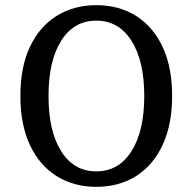

<svg xmlns="http://www.w3.org/2000/svg" viewBox="-20 -713 746 744"><path d="M353 11Q266 11 199.5 -30.5Q133 -72 96 -151Q59 -230 59 -341Q59 -453 96 -531.5Q133 -610 199.5 -651.5Q266 -693 353 -693Q441 -693 507 -651.5Q573 -610 610 -531.5Q647 -453 647 -341Q647 -230 610 -151Q573 -72 507 -30.5Q441 11 353 11ZM353 -49Q440 -49 489.5 -127Q539 -205 539 -341Q539 -477 489.5 -555Q440 -633 353 -633Q266 -633 217 -555Q168 -477 168 -341Q168 -205 217 -127Q266 -49 353 -49Z"/></svg>

Font: Montagu Slab 16pt
Style: Regular
Weight: 400
Designer: Florian Karsten
Foundry: Florian Karsten
Version: Version 1.000; ttfautohint (v1.8.3)